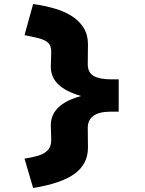

<svg xmlns="http://www.w3.org/2000/svg" viewBox="-20 -728 723 956"><path d="M145 208 102 62Q140 56 170.5 47Q201 38 218.5 19Q236 0 235 -35L233 -102Q232 -161 279 -200.5Q326 -240 424 -259V-240Q326 -261 279 -300Q232 -339 233 -398L235 -465Q236 -500 219.5 -515Q203 -530 173 -537.5Q143 -545 102 -553L145 -708Q202 -700 252 -685.5Q302 -671 339 -647Q376 -623 397 -588.5Q418 -554 418 -507L417 -412Q416 -367 446 -350Q476 -333 532 -333H571V-172H530Q474 -172 445 -151Q416 -130 417 -88L418 7Q418 88 352.5 136.5Q287 185 145 208Z"/></svg>

Font: Lexend Peta ExtraBold
Style: Regular
Weight: 800
Version: Version 1.007